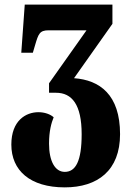

<svg xmlns="http://www.w3.org/2000/svg" viewBox="-20 -556 568 830"><path d="M260 254C402 254 499 181 499 24C499 -147 411 -210 300 -218L466 -453V-536H87L72 -328H122L132 -362C146 -409 151 -425 190 -425H354L192 -196V-155H222C291 -155 333 -104 333 24C333 141 307 187 260 187C218 187 192 141 192 65C192 11 202 -25 212 -49C198 -62 173 -71 146 -71C92 -71 29 -35 29 69C29 181 110 254 260 254Z"/></svg>

Font: Noto Serif Georgian ExtraCondensed Black
Style: Regular
Weight: 900
Width: 2
Designer: Monotype Design Team, Akaki Razmadze
Foundry: Google LLC
Version: Version 2.003